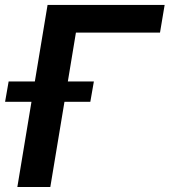

<svg xmlns="http://www.w3.org/2000/svg" viewBox="-43 -747 677 767"><path d="M614.7 -727.3H147L96.2 -421.5H-8.5L-22.7 -340.2H82.7L26.3 0H158L214.5 -340.2H317.8L332 -421.5H228L260.3 -616.8H596.2Z"/></svg>

Font: Margiela Sans Semi Bold
Style: Italic
Weight: 600
Italic angle: -9.39999°
Designer: Stefan Endress, Andreas Faust
Version: Version 1.100;FEAKit 1.0